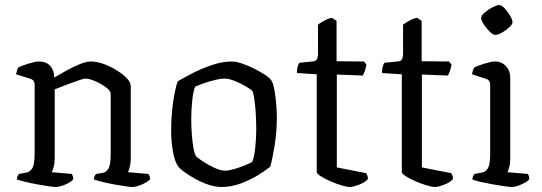

<svg xmlns="http://www.w3.org/2000/svg" viewBox="-20 -745 2159 765"><path d="M202 0Q194 0 173.5 -3Q153 -6 128 -10.5Q103 -15 80.5 -20.5Q58 -26 47 -30Q47 -37 50 -43Q53 -49 56 -52L83 -57Q98 -59 108 -73.5Q118 -88 118 -132V-407Q118 -415 114.5 -421.5Q111 -428 101 -431L44 -449Q46 -460 48 -466Q50 -472 54 -477Q69 -484 95 -492Q121 -500 135 -500Q164 -500 180 -482.5Q196 -465 196 -436Q218 -449 245 -464Q272 -479 298 -489.5Q324 -500 343 -500Q365 -500 392 -490.5Q419 -481 444 -465.5Q469 -450 485 -433.5Q501 -417 501 -402V-115Q501 -94 497 -79.5Q493 -65 490 -59L571 -52Q578 -43 578 -31Q569 -20 545.5 -10Q522 0 507 0Q498 0 478 -3Q458 -6 433.5 -10.5Q409 -15 387 -20.5Q365 -26 354 -30Q354 -38 357 -43.5Q360 -49 363 -52L388 -56Q403 -58 412 -73Q421 -88 421 -132V-371Q421 -381 409 -391.5Q397 -402 380 -411.5Q363 -421 347 -426.5Q331 -432 322 -432Q315 -432 298.5 -426.5Q282 -421 261.5 -413.5Q241 -406 223.5 -399Q206 -392 198 -389V-116Q198 -95 194 -80.5Q190 -66 186 -59L266 -52Q272 -42 272 -31Q263 -19 239.5 -9.5Q216 0 202 0Z M863 0Q838 0 811 -9Q784 -18 759.5 -31.5Q735 -45 717 -58Q699 -71 692 -79Q677 -98 669.5 -138.5Q662 -179 662 -223Q662 -284 669.5 -336.5Q677 -389 688 -421Q708 -433 744.5 -452Q781 -471 823.5 -485.5Q866 -500 903 -500Q920 -500 944 -492Q968 -484 992 -472Q1016 -460 1035 -447.5Q1054 -435 1061 -425Q1069 -412 1073.5 -386Q1078 -360 1080.5 -331Q1083 -302 1083 -278Q1083 -221 1074.5 -167.5Q1066 -114 1057 -81Q1040 -67 1009.5 -48Q979 -29 940.5 -14.5Q902 0 863 0ZM877 -65Q891 -65 913.5 -71.5Q936 -78 956.5 -86.5Q977 -95 985 -100Q993 -119 997 -156.5Q1001 -194 1001 -229Q1001 -261 999 -293Q997 -325 993.5 -349Q990 -373 986 -382Q981 -388 961 -400Q941 -412 916.5 -422Q892 -432 874 -432Q860 -432 837 -426.5Q814 -421 791.5 -413Q769 -405 758 -400Q750 -383 746 -345Q742 -307 742 -274Q742 -221 747.5 -177.5Q753 -134 761 -123Q767 -116 788 -102Q809 -88 834 -76.5Q859 -65 877 -65Z M1374 0Q1362 0 1340.5 -6.5Q1319 -13 1296 -23Q1273 -33 1257.5 -43Q1242 -53 1242 -60V-449L1163 -454Q1163 -471 1166.5 -481.5Q1170 -492 1173 -495L1225 -500Q1238 -501 1242.5 -508.5Q1247 -516 1247 -534V-647Q1258 -655 1273.5 -663.5Q1289 -672 1303 -674L1321 -662V-501L1430 -500L1440 -488Q1438 -474 1433.5 -462Q1429 -450 1426 -444L1322 -448V-78L1439 -55Q1441 -52 1443.5 -46Q1446 -40 1446 -32Q1436 -19 1411.5 -9.5Q1387 0 1374 0Z M1713 0Q1701 0 1679.5 -6.5Q1658 -13 1635 -23Q1612 -33 1596.5 -43Q1581 -53 1581 -60V-449L1502 -454Q1502 -471 1505.5 -481.5Q1509 -492 1512 -495L1564 -500Q1577 -501 1581.5 -508.5Q1586 -516 1586 -534V-647Q1597 -655 1612.5 -663.5Q1628 -672 1642 -674L1660 -662V-501L1769 -500L1779 -488Q1777 -474 1772.5 -462Q1768 -450 1765 -444L1661 -448V-78L1778 -55Q1780 -52 1782.5 -46Q1785 -40 1785 -32Q1775 -19 1750.5 -9.5Q1726 0 1713 0Z M2019 0Q2011 0 1990 -3Q1969 -6 1943.5 -10.5Q1918 -15 1895.5 -20Q1873 -25 1862 -30Q1862 -36 1865 -42.5Q1868 -49 1871 -52L1898 -57Q1915 -59 1924 -74.5Q1933 -90 1933 -132V-407Q1933 -426 1916 -431L1861 -449Q1862 -459 1865 -466.5Q1868 -474 1871 -477Q1886 -484 1912 -492Q1938 -500 1952 -500Q1979 -500 1996 -481.5Q2013 -463 2013 -436V-115Q2013 -94 2009 -79.5Q2005 -65 2002 -59L2083 -52Q2089 -43 2089 -31Q2080 -20 2057 -10Q2034 0 2019 0ZM1953 -606Q1944 -606 1931 -619Q1918 -632 1907.5 -648Q1897 -664 1897 -674Q1897 -683 1911 -695Q1925 -707 1942.5 -716Q1960 -725 1969 -725Q1978 -725 1990.5 -712Q2003 -699 2012.5 -682.5Q2022 -666 2022 -656Q2022 -648 2009 -636Q1996 -624 1980 -615Q1964 -606 1953 -606Z"/></svg>

Font: Texturina Light
Style: Regular
Weight: 300
Designer: Guillermo Torres Carreño
Foundry: Omnibus-Type
Version: Version 1.002; ttfautohint (v1.8.3)